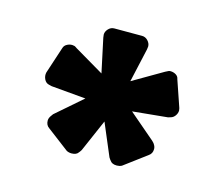

<svg xmlns="http://www.w3.org/2000/svg" viewBox="-60 -806 566 488"><g transform="rotate(15 222.5 -562.5)"><path d="M92 -442Q83 -448 83 -460Q83 -466 87 -472Q87 -472 92 -479L161 -539L70 -547L62 -549Q54 -551 50 -559.5Q46 -568 48 -577L71 -647Q73 -655 81.5 -659Q90 -663 98 -661Q101 -661 106 -657L184 -611L165 -700L164 -708Q164 -716 170.5 -723Q177 -730 186 -730H259Q268 -730 274.5 -723Q281 -716 281 -708L280 -700L260 -611L339 -657L347 -661Q349 -662 352 -662Q360 -662 366.5 -658Q373 -654 374 -647L398 -577L399 -571Q399 -564 394.5 -557.5Q390 -551 383 -549L376 -547L284 -538L353 -479Q359 -473 359 -472Q363 -466 363 -460Q363 -448 354 -442L295 -398Q289 -395 282 -395Q269 -395 264 -403Q263 -404 262 -405.5Q261 -407 259 -410L223 -495L186 -410Q184 -407 183 -405.5Q182 -404 181 -403Q176 -395 163 -395Q156 -395 150 -398Z"/></g></svg>

Font: Rubik AZ
Style: Regular
Weight: 500
Designer: Hubert and Fischer
Foundry: Hubert & Fischer
Version: Version 2.000